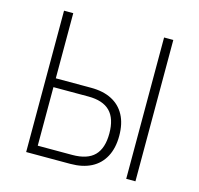

<svg xmlns="http://www.w3.org/2000/svg" viewBox="-103 -815 961 925"><g transform="rotate(15 377.5 -352.5)"><path d="M105 0V-705H151V-380H327Q388 -380 430.5 -358Q473 -336 495.5 -294Q518 -252 518 -191Q518 -130 495 -87Q472 -44 429 -22Q386 0 325 0ZM151 -44H323Q398 -44 433.5 -80Q469 -116 469 -190Q469 -264 433.5 -300Q398 -336 325 -336H151ZM604 0V-705H650V0Z"/></g></svg>

Font: Nunito Sans 7pt Condensed ExtraLight
Style: Regular
Weight: 250
Width: 3
Designer: Vernon Adams
Foundry: Vernon Adams
Version: Version 3.101;gftools[0.9.27]